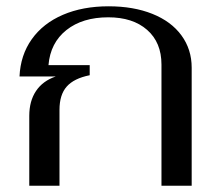

<svg xmlns="http://www.w3.org/2000/svg" viewBox="-20 -590 701 610"><path d="M73 -222Q73 -269 94.5 -301Q116 -333 157 -347H42Q45 -415 81 -465.5Q117 -516 180 -543Q243 -570 325 -570Q404 -570 464 -546Q524 -522 556.5 -477.5Q589 -433 589 -375V0H493V-385Q493 -455 447.5 -495Q402 -535 324 -535Q242 -535 191 -494.5Q140 -454 134 -383H265V-351Q215 -341 192 -315Q169 -289 169 -241V0H73Z"/></svg>

Font: Fahkwang
Style: Regular
Weight: 400
Version: Version 1.000; ttfautohint (v1.6)